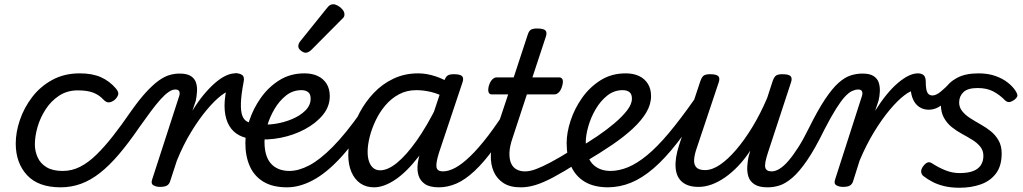

<svg xmlns="http://www.w3.org/2000/svg" viewBox="-20 -864 4811 903"><path d="M265 17Q160 17 107 -40.5Q54 -98 54 -189Q54 -242 73.5 -299.5Q93 -357 131 -407Q169 -457 225.5 -488Q282 -519 355 -519Q414 -519 454.5 -501Q495 -483 525 -448Q540 -430 535.5 -417.5Q531 -405 519 -394Q506 -384 493 -382.5Q480 -381 466 -396Q447 -417 419 -428Q391 -439 346 -439Q296 -439 258 -414Q220 -389 194.5 -349.5Q169 -310 156.5 -266.5Q144 -223 144 -185Q144 -153 157 -124Q170 -95 199 -77.5Q228 -60 275 -60Q289 -60 294.5 -48.5Q300 -37 298 -21.5Q296 -6 287.5 5.5Q279 17 265 17Z M265 17Q247 17 238 5.5Q229 -6 229.5 -21.5Q230 -37 241.5 -48.5Q253 -60 275 -60Q318 -60 356.5 -79.5Q395 -99 433 -136Q471 -173 511 -224Q551 -275 595 -339Q635 -396 667.5 -431Q700 -466 726.5 -485Q753 -504 777 -511Q801 -518 825 -518Q834 -518 838 -506.5Q842 -495 839 -480.5Q836 -466 827 -454.5Q818 -443 803 -443Q790 -443 772.5 -431Q755 -419 734 -395.5Q713 -372 688.5 -339Q664 -306 635 -265Q585 -192 539.5 -138.5Q494 -85 450 -50.5Q406 -16 360.5 0.5Q315 17 265 17Z M732 15Q716 15 702.5 8Q689 1 695 -18L823 -413Q827 -426 823 -434.5Q819 -443 805 -443Q793 -443 788 -454.5Q783 -466 785 -480.5Q787 -495 797.5 -506.5Q808 -518 825 -518Q860 -518 878 -506Q896 -494 902 -475Q908 -456 906.5 -433.5Q905 -411 901 -391L885 -343Q911 -386 938 -418.5Q965 -451 991 -473.5Q1017 -496 1041 -507.5Q1065 -519 1085 -519Q1104 -519 1111.5 -507Q1119 -495 1116 -479Q1113 -463 1101.5 -451Q1090 -439 1071 -439Q1052 -439 1021 -415.5Q990 -392 953 -348Q916 -304 879 -243.5Q842 -183 812 -109L780 -11Q776 2 765.5 8.5Q755 15 732 15Z M1168 -211Q1133 -213 1104.5 -228Q1076 -243 1058.5 -272Q1041 -301 1037 -344Q1033 -387 1045 -445L1085 -520Q1106 -520 1118.5 -511.5Q1131 -503 1126 -480Q1114 -417 1113 -378Q1112 -339 1120 -319Q1128 -299 1143.5 -291.5Q1159 -284 1181 -283Q1198 -282 1205 -270.5Q1212 -259 1210 -245Q1208 -231 1197.5 -220.5Q1187 -210 1168 -211Z M1194 -281Q1231 -275 1273.5 -281.5Q1316 -288 1354 -304Q1392 -320 1416.5 -344.5Q1441 -369 1441 -400Q1441 -422 1429 -431Q1417 -440 1398 -440Q1357 -440 1325 -414.5Q1293 -389 1270.5 -350.5Q1248 -312 1236 -270Q1224 -228 1224 -196Q1224 -163 1231.5 -137.5Q1239 -112 1254 -95Q1269 -78 1291 -69Q1313 -60 1342 -60Q1356 -60 1361.5 -48.5Q1367 -37 1365 -21.5Q1363 -6 1354 5.5Q1345 17 1330 17Q1263 17 1219.5 -9Q1176 -35 1155 -82Q1134 -129 1134 -191Q1134 -240 1152.5 -296.5Q1171 -353 1206.5 -403.5Q1242 -454 1293.5 -486.5Q1345 -519 1412 -519Q1448 -519 1474.5 -506.5Q1501 -494 1516 -470Q1531 -446 1531 -412Q1531 -363 1498.5 -323.5Q1466 -284 1413.5 -256Q1361 -228 1300 -216Q1239 -204 1182 -210Z M1330 17Q1315 17 1309.5 5.5Q1304 -6 1306.5 -21.5Q1309 -37 1318 -48.5Q1327 -60 1341 -60Q1384 -60 1434 -86Q1484 -112 1545 -173.5Q1606 -235 1679 -339Q1685 -347 1697.5 -344Q1710 -341 1719.5 -333Q1729 -325 1723 -316Q1650 -196 1582.5 -123Q1515 -50 1452 -16.5Q1389 17 1330 17Z M1417 -616Q1408 -616 1395.5 -625.5Q1383 -635 1383 -646Q1383 -653 1385.5 -659Q1388 -665 1393 -671L1516 -824Q1525 -836 1532 -840Q1539 -844 1547 -844Q1557 -844 1569.5 -837Q1582 -830 1591 -819Q1600 -808 1600 -796Q1600 -788 1596.5 -783Q1593 -778 1587 -773L1446 -631Q1431 -616 1417 -616Z M1739 17Q1702 17 1675 -1.5Q1648 -20 1633 -54.5Q1618 -89 1618 -135Q1618 -181 1631.5 -233Q1645 -285 1672 -335.5Q1699 -386 1738.5 -427.5Q1778 -469 1830.5 -494Q1883 -519 1947 -519Q1987 -519 2030 -504.5Q2073 -490 2107 -466L2091 -397Q2044 -423 2007.5 -431.5Q1971 -440 1938 -440Q1893 -440 1856.5 -420.5Q1820 -401 1792.5 -368.5Q1765 -336 1746.5 -297Q1728 -258 1718.5 -219.5Q1709 -181 1709 -150Q1709 -123 1716 -103.5Q1723 -84 1736 -73.5Q1749 -63 1768 -63Q1804 -63 1847.5 -98.5Q1891 -134 1939.5 -202.5Q1988 -271 2036 -368L2068 -328Q2010 -207 1951.5 -131Q1893 -55 1839 -19Q1785 17 1739 17ZM2044 17Q2001 17 1978.5 1.5Q1956 -14 1948.5 -38.5Q1941 -63 1944.5 -92.5Q1948 -122 1958 -149L2069 -483Q2076 -503 2085.5 -509Q2095 -515 2114 -515Q2145 -515 2153.5 -505.5Q2162 -496 2155 -476L2045 -147Q2029 -96 2033 -77Q2037 -58 2063 -58Q2077 -58 2083.5 -46.5Q2090 -35 2088 -20.5Q2086 -6 2075.5 5.5Q2065 17 2044 17Z M2044 17Q2030 17 2023 5.5Q2016 -6 2018 -20.5Q2020 -35 2031 -46.5Q2042 -58 2063 -58Q2090 -58 2121.5 -75Q2153 -92 2191.5 -129Q2230 -166 2276 -226Q2322 -286 2376 -373Q2385 -387 2398.5 -385Q2412 -383 2420 -372.5Q2428 -362 2421 -350Q2359 -243 2308 -172.5Q2257 -102 2212 -60Q2167 -18 2126 -0.5Q2085 17 2044 17Z M2427 17Q2379 17 2348 -3Q2317 -23 2302 -57Q2287 -91 2288.5 -134.5Q2290 -178 2305 -225L2370 -420H2293Q2282 -420 2278 -430Q2274 -440 2279 -460Q2285 -480 2295 -490Q2305 -500 2315 -500H2396L2461 -698Q2467 -718 2476.5 -724Q2486 -730 2506 -730Q2537 -730 2545.5 -720.5Q2554 -711 2547 -691L2484 -500H2610Q2621 -500 2625.5 -490.5Q2630 -481 2624 -460Q2619 -441 2609 -430.5Q2599 -420 2588 -420H2458L2391 -216Q2377 -176 2376 -146Q2375 -116 2383.5 -96.5Q2392 -77 2409 -67.5Q2426 -58 2448 -58Q2462 -58 2468.5 -46.5Q2475 -35 2473 -20.5Q2471 -6 2459.5 5.5Q2448 17 2427 17Z M2431 17Q2417 17 2410 5.5Q2403 -6 2405 -20.5Q2407 -35 2418 -46.5Q2429 -58 2450 -58Q2472 -58 2500.5 -68.5Q2529 -79 2570.5 -101Q2612 -123 2671 -160Q2684 -168 2695 -163.5Q2706 -159 2711 -147Q2716 -135 2713.5 -121Q2711 -107 2697 -98Q2631 -56 2583 -30.5Q2535 -5 2499 6Q2463 17 2431 17Z M2706 -171Q2747 -195 2790 -224Q2833 -253 2869.5 -284Q2906 -315 2929 -344.5Q2952 -374 2952 -400Q2952 -422 2940 -431Q2928 -440 2909 -440Q2868 -440 2836 -414.5Q2804 -389 2781.5 -350.5Q2759 -312 2747 -270Q2735 -228 2735 -196Q2735 -163 2742.5 -137.5Q2750 -112 2765 -95Q2780 -78 2802 -69Q2824 -60 2853 -60Q2867 -60 2872.5 -48.5Q2878 -37 2876 -21.5Q2874 -6 2865 5.5Q2856 17 2841 17Q2774 17 2730.5 -9Q2687 -35 2666 -82Q2645 -129 2645 -191Q2645 -240 2663.5 -296.5Q2682 -353 2717.5 -403.5Q2753 -454 2804.5 -486.5Q2856 -519 2923 -519Q2959 -519 2985.5 -506.5Q3012 -494 3027 -470Q3042 -446 3042 -412Q3042 -373 3019.5 -335Q2997 -297 2956 -259Q2915 -221 2858.5 -182.5Q2802 -144 2734 -104Z M2837 17Q2828 17 2824.5 5.5Q2821 -6 2822.5 -21.5Q2824 -37 2831 -48.5Q2838 -60 2850 -60Q2891 -60 2933.5 -77.5Q2976 -95 3023.5 -134Q3071 -173 3125.5 -238Q3180 -303 3246 -397Q3252 -405 3264 -400Q3276 -395 3285 -385.5Q3294 -376 3289 -367Q3222 -265 3164.5 -191.5Q3107 -118 3053.5 -72Q3000 -26 2947 -4.5Q2894 17 2837 17Z M3265 15Q3216 15 3188.5 -8Q3161 -31 3157.5 -75.5Q3154 -120 3174 -182L3274 -483Q3281 -503 3290.5 -509Q3300 -515 3319 -515Q3350 -515 3358.5 -505.5Q3367 -496 3360 -476L3256 -165Q3246 -136 3244.5 -113Q3243 -90 3255 -77Q3267 -64 3296 -64Q3329 -64 3366 -89Q3403 -114 3442 -159.5Q3481 -205 3518.5 -266.5Q3556 -328 3588 -403L3614 -483Q3621 -503 3630.5 -509Q3640 -515 3659 -515Q3690 -515 3698.5 -505.5Q3707 -496 3700 -476L3592 -147Q3575 -96 3579 -77Q3583 -58 3609 -58Q3623 -58 3629.5 -46.5Q3636 -35 3634 -20.5Q3632 -6 3621 5.5Q3610 17 3589 17Q3550 17 3528.5 3Q3507 -11 3500 -33Q3493 -55 3494.5 -80.5Q3496 -106 3501 -129L3509 -156Q3482 -115 3452 -83.5Q3422 -52 3390.5 -30Q3359 -8 3327.5 3.5Q3296 15 3265 15Z M3592 17Q3577 17 3573 5.5Q3569 -6 3573.5 -20.5Q3578 -35 3588 -46.5Q3598 -58 3610 -58Q3627 -58 3647 -70.5Q3667 -83 3688.5 -108Q3710 -133 3734 -170.5Q3758 -208 3783 -259Q3826 -346 3860.5 -397.5Q3895 -449 3924.5 -475Q3954 -501 3981.5 -509.5Q4009 -518 4036 -518Q4046 -518 4049 -506.5Q4052 -495 4049 -480.5Q4046 -466 4037.5 -454.5Q4029 -443 4015 -443Q4003 -443 3987.5 -436Q3972 -429 3953.5 -409Q3935 -389 3911.5 -351.5Q3888 -314 3857 -254Q3813 -164 3776 -110Q3739 -56 3707 -28.5Q3675 -1 3647 8Q3619 17 3592 17Z M3944 15Q3928 15 3914.5 8Q3901 1 3907 -18L4034 -413Q4038 -426 4034 -434.5Q4030 -443 4017 -443Q4004 -443 3999 -454.5Q3994 -466 3996.5 -480.5Q3999 -495 4009 -506.5Q4019 -518 4037 -518Q4071 -518 4089 -506Q4107 -494 4113 -475Q4119 -456 4118 -433.5Q4117 -411 4112 -391L4096 -343Q4123 -386 4149.5 -418.5Q4176 -451 4202.5 -473.5Q4229 -496 4252.5 -507.5Q4276 -519 4297 -519Q4316 -519 4323 -507Q4330 -495 4327.5 -479Q4325 -463 4313.5 -451Q4302 -439 4282 -439Q4264 -439 4233 -415.5Q4202 -392 4165 -348Q4128 -304 4091 -243.5Q4054 -183 4023 -109L3992 -11Q3988 2 3977.5 8.5Q3967 15 3944 15Z M4348 -348Q4323 -348 4304 -360.5Q4285 -373 4274.5 -396Q4264 -419 4263 -449L4296 -519Q4315 -519 4324.5 -510Q4334 -501 4334 -479Q4334 -460 4336 -447.5Q4338 -435 4342 -428Q4346 -421 4352 -418Q4358 -415 4365 -415Q4383 -415 4405 -433.5Q4427 -452 4444 -470Q4456 -483 4468.5 -477Q4481 -471 4486 -457.5Q4491 -444 4481 -433Q4458 -411 4436.5 -391.5Q4415 -372 4393.5 -360Q4372 -348 4348 -348Z M4493 19Q4453 19 4421.5 11.5Q4390 4 4366 -8.5Q4342 -21 4323 -36Q4314 -43 4312.5 -55Q4311 -67 4321 -81Q4331 -95 4341.5 -99.5Q4352 -104 4365 -95Q4394 -76 4426.5 -63Q4459 -50 4493 -50Q4531 -50 4555.5 -59Q4580 -68 4592.5 -86.5Q4605 -105 4605 -131Q4605 -156 4590.5 -174Q4576 -192 4553.5 -206Q4531 -220 4505 -234Q4479 -248 4456.5 -266Q4434 -284 4419.5 -310Q4405 -336 4405 -373Q4405 -410 4423 -443Q4441 -476 4480.5 -497.5Q4520 -519 4582 -519Q4627 -519 4662 -506.5Q4697 -494 4720.5 -475Q4744 -456 4756 -437Q4764 -425 4765 -416Q4766 -407 4750 -394Q4737 -385 4727 -384Q4717 -383 4707 -392Q4683 -417 4652.5 -433.5Q4622 -450 4578 -450Q4531 -450 4511 -430.5Q4491 -411 4491 -382Q4491 -359 4505.5 -341Q4520 -323 4542.5 -308.5Q4565 -294 4591 -279.5Q4617 -265 4639.5 -247Q4662 -229 4676.5 -203.5Q4691 -178 4691 -142Q4691 -84 4664.5 -48.5Q4638 -13 4593 3Q4548 19 4493 19Z"/></svg>

Font: Playwrite AU VIC
Style: Regular
Weight: 400
Designer: Veronika Burian, José Scaglione
Foundry: TypeTogether
Version: Version 1.002